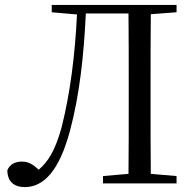

<svg xmlns="http://www.w3.org/2000/svg" viewBox="-20 -748 800 783"><path d="M191 -698 294 -689C286 -523 266 -366 231 -228C204 -130 174 -87 138 -56C115 -77 97 -89 69 -89C42 -89 20 -78 10 -54C10 -7 38 15 81 15C158 15 222 -51 266 -217C304 -360 322 -520 330 -693H504C505 -594 505 -492 505 -391V-337C505 -236 505 -137 504 -39L400 -30V0H700V-30L595 -39C594 -137 594 -237 594 -337V-391C594 -492 594 -591 595 -690L700 -698V-728H191Z"/></svg>

Font: Noto Serif CJK KR
Style: Regular
Weight: 400
Designer: Ryoko NISHIZUKA 西塚涼子 (kana & ideographs); Frank Grießhammer (Latin, Greek & Cyrillic); Wenlong ZHANG 张文龙 (bopomofo); San
Foundry: Adobe
Version: Version 2.001;hotconv 1.1.0;makeotfexe 2.6.0